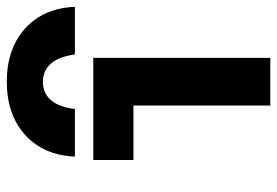

<svg xmlns="http://www.w3.org/2000/svg" viewBox="-145 -669 814 564"><g transform="rotate(-90 262.0 -387.0)"><path d="M304 -774Q401 -774 460.5 -720Q520 -666 524 -574H384Q378 -620 357.5 -644Q337 -668 304 -668Q270 -668 249.5 -644Q229 -620 224 -574H84Q88 -666 147.5 -720Q207 -774 304 -774ZM234 0V-402H74V-520H374V0Z"/></g></svg>

Font: M PLUS Code Latin
Style: Bold
Weight: 700
Designer: Coji Morishita
Foundry: UNDERFOREST DESIGN
Version: Version 1.002; ttfautohint (v1.8.3)